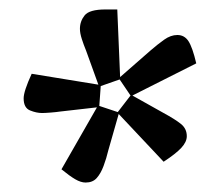

<svg xmlns="http://www.w3.org/2000/svg" viewBox="-20 -733 435 406"><path d="M161 -347Q151 -347 139 -354Q127 -361 110 -375L185 -506L106 -497Q100 -496 87.5 -495Q75 -494 69 -494Q57 -494 43.5 -499.5Q30 -505 30 -525Q30 -540 47 -577L188 -554L162 -626Q157 -638 153 -650.5Q149 -663 149 -672Q149 -688 159 -700.5Q169 -713 203 -713H228L234 -570L298 -626Q313 -639 327 -649Q341 -659 355 -659Q370 -659 378.5 -646Q387 -633 395 -599L260 -531L326 -494Q350 -481 362.5 -471Q375 -461 375 -445Q375 -433 363.5 -420.5Q352 -408 326 -391L231 -492L209 -415Q205 -398 199 -382Q193 -366 184.5 -356.5Q176 -347 161 -347ZM229 -496 256 -531 233 -565 193 -551 190 -509Z"/></svg>

Font: Faustina Light Medium
Style: Italic
Weight: 500
Italic angle: -8°
Version: Version 1.200